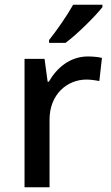

<svg xmlns="http://www.w3.org/2000/svg" viewBox="-20 -786 465 806"><path d="M410 -756V-766H287C262 -721 216 -655 186 -618V-606H255C304 -642 381 -719 410 -756ZM349 -549C274 -549 218 -501 185 -443H180L167 -539H83V0H188V-284C188 -390 262 -452 343 -452C359 -452 382 -449 397 -446L408 -543C392 -547 367 -549 349 -549Z"/></svg>

Font: Noto Sans Medefaidrin Medium
Style: Regular
Weight: 500
Designer: Dalton Maag Ltd
Foundry: Dalton Maag Ltd
Version: Version 1.002